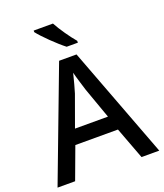

<svg xmlns="http://www.w3.org/2000/svg" viewBox="-167 -1050 989 1160"><g transform="rotate(-20 327.5 -470.5)"><path d="M313 -941H189V-931C217 -894 296 -817 343 -781H415V-793C383 -830 337 -896 313 -941ZM540 0H654L383 -717H271L0 0H113L189 -205H463ZM362 -498 433 -299H221L293 -498C301 -525 316 -577 326 -620C333 -590 356 -518 362 -498Z"/></g></svg>

Font: Noto Sans Lao UI Med
Style: Regular
Weight: 500
Designer: Monotype Design Team
Foundry: Monotype Imaging Inc.
Version: Version 2.000